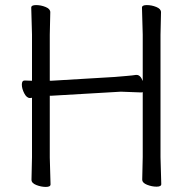

<svg xmlns="http://www.w3.org/2000/svg" viewBox="-20 -725 740 756"><path d="M540 -18 542 -107V-362L536 -361L456 -364L182 -348H176V-105L179 1Q179 11 160.5 11Q142 11 123 3.5Q104 -4 104 -17L106 -106V-340Q103 -339 99 -339H98Q85 -339 75.5 -357.5Q66 -376 66 -392Q66 -408 77 -408H78L106 -407V-589L103 -695Q103 -705 122 -705Q141 -705 159.5 -697.5Q178 -690 178 -677L176 -588V-407H181L432 -422Q455 -424 479 -426Q503 -428 515 -430H518Q533 -430 542 -406V-589L539 -695Q539 -705 558 -705Q577 -705 595.5 -697.5Q614 -690 614 -677L612 -588V-106L615 0Q615 10 596.5 10Q578 10 559 2.5Q540 -5 540 -18Z"/></svg>

Font: LXGW WenKai
Style: Regular
Weight: 400
Designer: LXGW / Fontworks Inc.
Foundry: LXGW / Fontworks Inc.
Version: Version 1.520; June 14, 2025